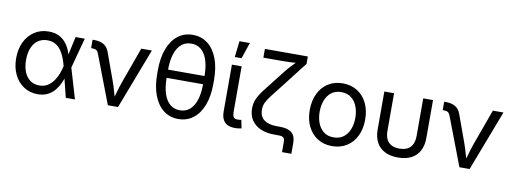

<svg xmlns="http://www.w3.org/2000/svg" viewBox="-68 -1151 4510 1688"><g transform="rotate(10 2187.5 -307.0)"><path d="M287.6 11.7Q217.3 11.7 163.1 -24.2Q108.9 -60.1 78.6 -123.3Q48.3 -186.5 48.3 -268.1Q48.3 -351.1 79.1 -414.1Q109.9 -477.1 164.8 -512.7Q219.7 -548.3 291 -548.3Q343.3 -548.3 380.4 -530.3Q417.5 -512.2 442.1 -482.7Q466.8 -453.1 481.7 -417.5Q496.6 -381.8 503.9 -347.7H535.2L540 -272L620.6 0H538.6L471.2 -272Q463.9 -301.8 451.4 -335.9Q439 -370.1 418.9 -400.9Q398.9 -431.6 367.9 -450.9Q336.9 -470.2 293 -470.2Q245.1 -470.2 209.7 -445.8Q174.3 -421.4 155.5 -376Q136.7 -330.6 136.7 -267.6Q136.7 -206.5 155.3 -161.1Q173.8 -115.7 208 -91.1Q242.2 -66.4 289.1 -66.4Q332.5 -66.4 364 -86.2Q395.5 -106 417 -137.5Q438.5 -168.9 451.7 -203.9Q464.8 -238.8 471.2 -269L530.8 -541H612.8L540 -269L535.2 -195.8H507.8Q498.5 -161.6 482.4 -125.5Q466.3 -89.4 440.9 -58.1Q415.5 -26.9 377.9 -7.6Q340.3 11.7 287.6 11.7Z M914.1 0 749.5 -431.2Q741.7 -452.6 729.2 -460.7Q716.8 -468.8 694.3 -468.8H682.1V-543.9H696.8Q747.6 -543.9 781 -524.7Q814.5 -505.4 829.6 -463.9L917.5 -221.7Q935.1 -172.9 948 -125.2Q960.9 -77.6 975.1 -32.7H944.8Q958.5 -77.6 971.4 -125.5Q984.4 -173.3 1001.5 -221.7L1117.2 -541H1211.9L1004.9 0Z M1543.9 11.7Q1466.8 11.7 1410.6 -32.2Q1354.5 -76.2 1324 -156.5Q1293.5 -236.8 1293.5 -347.2V-380.4Q1293.5 -490.7 1324 -571Q1354.5 -651.4 1410.6 -695.3Q1466.8 -739.3 1543.9 -739.3Q1621.1 -739.3 1677.5 -695.3Q1733.9 -651.4 1764.4 -571Q1794.9 -490.7 1794.9 -380.4V-347.2Q1794.9 -236.8 1764.4 -156.5Q1733.9 -76.2 1677.5 -32.2Q1621.1 11.7 1543.9 11.7ZM1543.9 -66.4Q1622.1 -66.4 1664.3 -135.3Q1706.5 -204.1 1706.5 -331.5V-396Q1706.5 -523.4 1664.3 -592.3Q1622.1 -661.1 1543.9 -661.1Q1466.3 -661.1 1423.8 -592.3Q1381.3 -523.4 1381.3 -396V-331.5Q1381.3 -204.1 1423.8 -135.3Q1466.3 -66.4 1543.9 -66.4ZM1357.4 -327.1V-400.4H1733.4V-327.1Z M2050.3 3.4Q1986.8 3.4 1956.5 -28.6Q1926.3 -60.5 1926.3 -120.1V-541H2013.2V-140.1Q2013.2 -103 2022.5 -88.6Q2031.7 -74.2 2059.6 -74.2Q2072.3 -74.2 2079.3 -75Q2086.4 -75.7 2092.3 -77.1L2106.9 -3.4Q2096.2 -1 2081.1 1.2Q2065.9 3.4 2050.3 3.4ZM1939.5 -611.3 1956.1 -755.4H2048.8L2000 -611.3Z M2493.7 140.1V46.4Q2493.7 28.8 2488.3 18.6Q2482.9 8.3 2470.5 4.2Q2458 0 2437 0H2400.4Q2328.6 0 2276.4 -23.2Q2224.1 -46.4 2195.8 -89.6Q2167.5 -132.8 2167.5 -192.4Q2167.5 -241.7 2186.5 -282.2Q2205.6 -322.8 2241.5 -368.7Q2277.3 -414.6 2327.6 -479L2391.1 -560.1Q2415 -590.3 2436.3 -613Q2457.5 -635.7 2476.1 -653.8Q2494.6 -671.9 2509.8 -686L2509.3 -656.2Q2491.7 -654.8 2471.2 -653.6Q2450.7 -652.3 2429.2 -651.4Q2407.7 -650.4 2386.7 -649.9Q2365.7 -649.4 2347.2 -649.4H2188V-727.5H2571.3V-661.1L2390.1 -427.7Q2344.2 -368.7 2314.2 -330.8Q2284.2 -293 2269.5 -262.9Q2254.9 -232.9 2254.9 -196.8Q2254.9 -153.8 2274.4 -127.2Q2293.9 -100.6 2329.8 -88.4Q2365.7 -76.2 2413.6 -76.2H2438.5Q2508.3 -76.2 2542.7 -47.1Q2577.1 -18.1 2577.1 44.4V140.1Z M2916 11.7Q2842.3 11.7 2786.9 -23.2Q2731.4 -58.1 2700.4 -121.1Q2669.4 -184.1 2669.4 -267.6Q2669.4 -351.6 2700.4 -415Q2731.4 -478.5 2786.9 -513.4Q2842.3 -548.3 2916 -548.3Q2990.2 -548.3 3046.1 -513.4Q3102.1 -478.5 3133.1 -415Q3164.1 -351.6 3164.1 -267.6Q3164.1 -184.1 3133.1 -121.1Q3102.1 -58.1 3046.1 -23.2Q2990.2 11.7 2916 11.7ZM2916 -66.4Q2970.2 -66.4 3005.9 -94Q3041.5 -121.6 3058.8 -167.2Q3076.2 -212.9 3076.2 -267.6Q3076.2 -322.3 3058.8 -368.4Q3041.5 -414.6 3005.9 -442.4Q2970.2 -470.2 2916 -470.2Q2862.8 -470.2 2827.6 -442.4Q2792.5 -414.6 2775.1 -368.7Q2757.8 -322.8 2757.8 -267.6Q2757.8 -212.9 2775.1 -167.2Q2792.5 -121.6 2827.4 -94Q2862.3 -66.4 2916 -66.4Z M3503.9 9.8Q3435.1 9.8 3386.5 -15.1Q3337.9 -40 3312.5 -87.6Q3287.1 -135.3 3287.1 -202.6V-541H3374V-207Q3374 -161.6 3388.4 -131.1Q3402.8 -100.6 3431.9 -85.2Q3460.9 -69.8 3503.9 -69.8Q3547.4 -69.8 3576.2 -85.2Q3605 -100.6 3619.6 -131.1Q3634.3 -161.6 3634.3 -207V-541H3721.7V-202.6Q3721.7 -135.3 3696.3 -87.6Q3670.9 -40 3622.3 -15.1Q3573.7 9.8 3503.9 9.8Z M4052.7 0 3888.2 -431.2Q3880.4 -452.6 3867.9 -460.7Q3855.5 -468.8 3833 -468.8H3820.8V-543.9H3835.4Q3886.2 -543.9 3919.7 -524.7Q3953.1 -505.4 3968.3 -463.9L4056.2 -221.7Q4073.7 -172.9 4086.7 -125.2Q4099.6 -77.6 4113.8 -32.7H4083.5Q4097.2 -77.6 4110.1 -125.5Q4123 -173.3 4140.1 -221.7L4255.9 -541H4350.6L4143.6 0Z"/></g></svg>

Font: Inter 17pt
Style: Regular
Weight: 400
Version: Version 4.001;git-66647c0bb